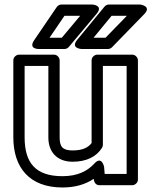

<svg xmlns="http://www.w3.org/2000/svg" viewBox="-20 -795 687 850"><path d="M301.6 -79C362.1 -79 406.9 -100.9 431.7 -140.8C434.2 -144.8 435.5 -150.4 435.5 -154V-503H540.6V-25H443.4L440.9 -56C440.9 -56 431 -107.4 397.6 -70.9C367.6 -38.2 324.3 -15 256.5 -15C136.9 -15 89 -74.4 89 -187V-503H194.1V-186C194.1 -122.4 232.4 -79 301.6 -79ZM420.4 25H565.6C576.3 25 590.6 15.1 590.6 0V-528C590.6 -538.7 580.7 -553 565.6 -553H410.5C399.8 -553 385.5 -543.1 385.5 -528V-161.7C371.4 -142.9 347.1 -129 301.6 -129C257.6 -129 244.1 -145 244.1 -186V-528C244.1 -538.7 234.2 -553 219.1 -553H64C53.3 -553 39 -543.1 39 -528V-187C39 -53.4 110.3 35 256.5 35C313 35 357.8 21.3 395 -3.3C396.3 12.4 404.2 25 420.4 25ZM474 -725H541.6L447.2 -628H394.2ZM462.2 -775C455 -775 447.6 -771.6 442.9 -765.9L321.9 -618.9C290.3 -580.5 341.2 -578 341.2 -578H457.8C463.5 -578 470.9 -580.6 475.7 -585.6L618.7 -732.6C653.3 -768.1 600.8 -775 600.8 -775ZM265.3 -725H334.9L253.6 -628H199.3ZM252.1 -775C244.6 -775 236.2 -771 231.4 -764.1L131.3 -617.1C104 -576.9 152 -578 152 -578H265.3C272.3 -578 279.7 -581.3 284.5 -586.9L407.7 -733.9C439.6 -772.1 388.5 -775 388.5 -775Z"/></svg>

Font: Asimov
Style: WidOu
Weight: 500
Designer: Google
Version: Version 2.000980; 2014